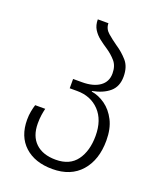

<svg xmlns="http://www.w3.org/2000/svg" viewBox="-143 -851 788 950"><g transform="rotate(20 251.5 -376.5)"><path d="M247 10Q155 10 101 -39.5Q47 -89 47 -177Q47 -201 51 -221.5Q55 -242 60 -258H113Q109 -242 106 -222.5Q103 -203 103 -178Q103 -111 141 -75Q179 -39 247 -39Q321 -39 357 -88.5Q393 -138 393 -217Q393 -301 348 -348Q303 -395 231 -395H192V-444H239Q298 -444 332 -468Q366 -492 366 -536Q366 -576 345 -600Q324 -624 297 -642Q274 -657 253.5 -673Q233 -689 219.5 -710.5Q206 -732 206 -763H262Q262 -734 285 -714Q308 -694 338 -673Q370 -652 396.5 -622Q423 -592 423 -540Q423 -488 390 -459.5Q357 -431 300 -420V-417Q338 -411 372.5 -386.5Q407 -362 429 -319Q451 -276 451 -214Q451 -112 397.5 -51Q344 10 247 10Z"/></g></svg>

Font: Noto Sans Georgian SemiCondensed Light
Style: Regular
Weight: 300
Width: 4
Designer: Monotype Design Team, Akaki Razmadze
Foundry: Google LLC
Version: Version 2.005; ttfautohint (v1.8.4.7-5d5b)